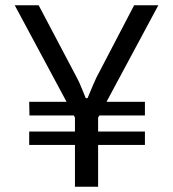

<svg xmlns="http://www.w3.org/2000/svg" viewBox="-20 -710 658 730"><path d="M353 -210H531V-159H353V0H265V-159H91V-210H265V-263L261 -271H92L91 -323H233L36 -690H127L272 -415Q280 -401 292.5 -370Q305 -339 306 -337H313Q333 -386 346 -414L490 -690H582L385 -323H531V-271H358L353 -263Z"/></svg>

Font: Exo 2.0
Style: Regular
Weight: 400
Designer: Natanael Gama
Version: Version 1.001;PS 001.001;hotconv 1.0.70;makeotf.lib2.5.58329